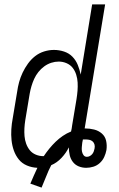

<svg xmlns="http://www.w3.org/2000/svg" viewBox="-20 -755 540 873"><path d="M169 98 118 80Q126 62 133.5 44Q141 26 150 8Q125 7 102.5 -2.5Q80 -12 65.5 -30Q51 -48 43 -70.5Q35 -93 32.5 -117.5Q30 -142 31.5 -167Q33 -192 38 -218L58 -338Q61 -360 67 -382Q73 -404 83 -425Q93 -446 107 -465.5Q121 -485 139.5 -499.5Q158 -514 180.5 -521Q203 -528 225 -528Q249 -528 271.5 -520.5Q294 -513 309.5 -497Q325 -481 333.5 -460Q342 -439 347 -416L399 -735H458L365 -171H367Q388 -171 408 -166Q428 -161 443 -148Q458 -135 462.5 -115Q467 -95 464 -73Q461 -57 454 -41.5Q447 -26 434 -14Q421 -2 404.5 3Q388 8 372 8Q354 8 338 1.5Q322 -5 311.5 -18.5Q301 -32 297 -49.5Q293 -67 293 -85Q281 -60 260 -37.5Q239 -15 213 -4Q200 21 190 47Q180 73 169 98ZM177 -45H179Q191 -63 204.5 -79.5Q218 -96 233 -110.5Q248 -125 265.5 -137Q283 -149 303 -157Q305 -164 306 -171Q307 -178 308 -185L328 -305Q331 -324 332.5 -342.5Q334 -361 333 -379.5Q332 -398 326.5 -415.5Q321 -433 310.5 -446.5Q300 -460 283 -467.5Q266 -475 247 -475Q230 -475 213 -469.5Q196 -464 181 -453Q166 -442 154.5 -427.5Q143 -413 135.5 -396.5Q128 -380 123 -363Q118 -346 115 -329L95 -209Q92 -190 91 -172Q90 -154 91.5 -136Q93 -118 99 -101.5Q105 -85 115.5 -72Q126 -59 142.5 -52Q159 -45 177 -45ZM375 -42Q382 -42 388.5 -45.5Q395 -49 399.5 -54.5Q404 -60 406.5 -67Q409 -74 410 -80Q412 -90 409.5 -98.5Q407 -107 400.5 -112.5Q394 -118 385 -119.5Q376 -121 367 -121H357L354 -106Q353 -96 352 -86.5Q351 -77 352.5 -67.5Q354 -58 359.5 -50Q365 -42 375 -42Z"/></svg>

Font: Iosevka Light Oblique
Style: Regular
Weight: 300
Italic angle: -9°
Monospace: yes
Designer: Belleve Invis
Foundry: Belleve Invis
Version: Version 32.5.0; ttfautohint (v1.8.4)